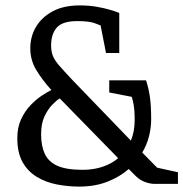

<svg xmlns="http://www.w3.org/2000/svg" viewBox="-20 -680 678 710"><path d="M273 10Q231 10 190 2Q149 -6 116 -26Q83 -46 63.5 -80.5Q44 -115 44 -169Q44 -209 58 -239Q72 -269 92.5 -290.5Q113 -312 134 -326Q155 -340 170 -347Q134 -387 113 -423Q92 -459 92 -501Q92 -545 113 -580.5Q134 -616 174.5 -638Q215 -660 275 -660Q309 -660 337.5 -655Q366 -650 388 -643.5Q410 -637 421 -632V-484H372L352 -586Q352 -586 331 -594Q310 -602 266 -602Q211 -602 190 -578Q169 -554 169 -512Q169 -490 175.5 -473.5Q182 -457 199 -437.5Q216 -418 246 -386L464 -160Q478 -193 478 -237Q478 -272 474 -293.5Q470 -315 467 -322L384 -338V-383H520Q530 -353 534.5 -320Q539 -287 539 -238Q539 -208 531 -176Q523 -144 506 -116L561 -60L638 -43V0H552Q536 0 517.5 -6.5Q499 -13 483 -28L456 -55Q423 -26 377 -8Q331 10 273 10ZM286 -52Q325 -52 358.5 -63Q392 -74 417 -95L201 -316Q189 -309 173 -292.5Q157 -276 144.5 -249.5Q132 -223 132 -183Q132 -141 145.5 -111.5Q159 -82 192 -67Q225 -52 286 -52Z"/></svg>

Font: Faustina
Style: Regular
Weight: 400
Designer: Alfonso Garcia
Foundry: http://www.omnibus-type.com
Version: Version 1.200